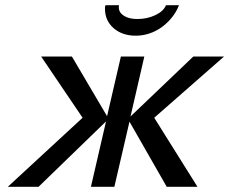

<svg xmlns="http://www.w3.org/2000/svg" viewBox="-20 -717 880 737"><path d="M297 -265 138 -500H256L391 -271L444 -500H534L481 -270L722 -500H840L572 -265L738 0H620L477 -250L419 0H329L387 -251L128 0H10ZM437 -697Q436 -694 436 -689Q436 -669 455.5 -656.5Q475 -644 507 -644Q545 -644 576.5 -659Q608 -674 617 -697H667Q657 -671 639.5 -649.5Q622 -628 600.5 -612.5Q579 -597 553.5 -588.5Q528 -580 501 -580Q449 -580 416 -609Q383 -638 383 -683Q383 -684 383 -688Q383 -692 385 -697Z"/></svg>

Font: Perun
Style: Italic
Weight: 400
Italic angle: -12°
Foundry: Copyright (c) Stefan Peev, Context Ltd, 2016
Version: Version 1.027